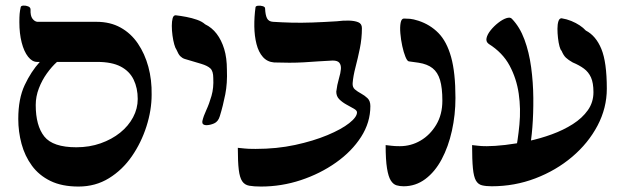

<svg xmlns="http://www.w3.org/2000/svg" viewBox="-20 -672 2276 704"><path d="M268 12Q207 12 165 -8.5Q123 -29 97 -64.5Q71 -100 59 -144.5Q47 -189 47 -236Q47 -310 70.5 -360Q94 -410 126 -445H116Q98 -445 83 -464Q68 -483 59.5 -516Q51 -549 51 -591Q51 -610 52 -621.5Q53 -633 56 -646Q57 -651 66 -651.5Q75 -652 83.5 -648.5Q92 -645 92 -637Q91 -614 99 -603.5Q107 -593 117 -592Q172 -592 228.5 -592Q285 -592 334 -592Q384 -592 422 -571Q460 -550 485.5 -512.5Q511 -475 524 -427Q537 -379 536 -325Q536 -268 517 -208.5Q498 -149 463.5 -99Q429 -49 379.5 -18.5Q330 12 268 12ZM260 -132Q308 -132 349 -146.5Q390 -161 420.5 -185.5Q451 -210 468 -242Q485 -274 485 -309Q485 -349 470 -380Q455 -411 422.5 -428Q390 -445 336 -445H189Q170 -428 152 -403Q134 -378 122.5 -348Q111 -318 111 -287Q111 -211 142.5 -171.5Q174 -132 260 -132Z M736 -213Q730 -213 725.5 -216Q721 -219 722 -228Q726 -246 736.5 -268.5Q747 -291 755.5 -320.5Q764 -350 762 -386Q762 -411 751.5 -421Q741 -431 717.5 -438Q694 -445 657 -456Q648 -459 641 -466Q634 -473 627 -490Q623 -495 619 -509Q615 -523 612.5 -541.5Q610 -560 610 -577Q610 -594 613 -605Q616 -616 624 -616Q642 -614 663 -610Q684 -606 702.5 -599.5Q721 -593 732 -583Q757 -571 774.5 -548Q792 -525 802 -492.5Q812 -460 812 -416Q814 -367 806 -326Q798 -285 786 -246Q780 -226 765 -219.5Q750 -213 736 -213Z M937 12Q911 12 894 9Q877 6 868 -7.5Q859 -21 855.5 -49.5Q852 -78 852 -130Q866 -129 877 -127.5Q888 -126 917 -126Q995 -126 1062 -140.5Q1129 -155 1180.5 -176.5Q1232 -198 1260.5 -220.5Q1289 -243 1289 -260Q1289 -267 1277.5 -273.5Q1266 -280 1250.5 -288.5Q1235 -297 1224 -308Q1213 -319 1213 -336Q1216 -361 1222.5 -383Q1229 -405 1230 -419Q1231 -433 1224.5 -441.5Q1218 -450 1200 -450Q1173 -449 1147 -447Q1121 -445 1094.5 -443.5Q1068 -442 1041 -442Q1014 -442 985 -443Q960 -445 944 -463Q928 -481 920.5 -510.5Q913 -540 912.5 -575Q912 -610 917 -646Q918 -650 926 -651Q934 -652 943 -649.5Q952 -647 952 -641Q953 -617 959 -605Q965 -593 981 -592Q1012 -590 1048 -589Q1084 -588 1125.5 -589.5Q1167 -591 1215 -594Q1238 -597 1259 -596.5Q1280 -596 1293.5 -590.5Q1307 -585 1307 -569Q1307 -531 1299.5 -494.5Q1292 -458 1283.5 -425.5Q1275 -393 1273 -367Q1272 -352 1281.5 -344Q1291 -336 1304 -329Q1317 -322 1327.5 -312Q1338 -302 1338 -283Q1338 -223 1304 -170Q1270 -117 1212 -76Q1154 -35 1083 -11.5Q1012 12 937 12Z M1515 -442 1479 -447Q1473 -448 1466.5 -464Q1460 -480 1455 -503Q1450 -526 1448 -549.5Q1446 -573 1449 -588.5Q1452 -604 1461 -604Q1472 -604 1483.5 -603Q1495 -602 1514 -596Q1557 -582 1587.5 -551Q1618 -520 1634 -463Q1650 -406 1650 -313Q1650 -251 1637 -192.5Q1624 -134 1599.5 -88Q1575 -42 1539.5 -15.5Q1504 11 1460 11Q1446 11 1434 7.5Q1422 4 1413 -10Q1404 -24 1399 -55Q1394 -86 1394 -140Q1405 -139 1416 -137.5Q1427 -136 1446 -136Q1487 -136 1522 -156.5Q1557 -177 1579.5 -214.5Q1602 -252 1602 -303Q1602 -350 1593.5 -378.5Q1585 -407 1566 -422Q1547 -437 1515 -442Z M1783 11Q1762 11 1747.5 7.5Q1733 4 1725 -10Q1717 -24 1714 -55Q1711 -86 1711 -140Q1723 -139 1734 -137.5Q1745 -136 1765 -136Q1793 -136 1832.5 -140.5Q1872 -145 1916.5 -154.5Q1961 -164 2003.5 -179.5Q2046 -195 2080.5 -217Q2115 -239 2135.5 -268Q2156 -297 2156 -334Q2156 -368 2147 -388Q2138 -408 2121 -420.5Q2104 -433 2080 -443Q2064 -452 2055 -460.5Q2046 -469 2039 -486Q2035 -489 2031.5 -502Q2028 -515 2026 -532.5Q2024 -550 2024 -566.5Q2024 -583 2027.5 -594Q2031 -605 2039 -605Q2058 -602 2075 -595Q2092 -588 2105.5 -579Q2119 -570 2128 -560Q2165 -541 2185 -492.5Q2205 -444 2205 -347Q2205 -276 2171 -211.5Q2137 -147 2078 -97Q2019 -47 1943 -18Q1867 11 1783 11ZM1868 -104Q1879 -157 1884.5 -215Q1890 -273 1882 -328.5Q1874 -384 1848.5 -431.5Q1823 -479 1772 -511Q1761 -519 1764 -532.5Q1767 -546 1779 -561Q1791 -576 1807 -588.5Q1823 -601 1837 -605.5Q1851 -610 1857 -603Q1886 -573 1903 -527Q1920 -481 1927.5 -425.5Q1935 -370 1935.5 -313Q1936 -256 1932 -205Q1928 -154 1920 -117Q1918 -99 1908.5 -90Q1899 -81 1888.5 -80Q1878 -79 1871.5 -85.5Q1865 -92 1868 -104Z"/></svg>

Font: Noto Rashi Hebrew SemiBold
Style: Regular
Weight: 600
Version: Version 1.006